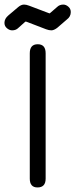

<svg xmlns="http://www.w3.org/2000/svg" viewBox="-50 -824 334 851"><path d="M70.3 -726.6 154.3 -694.3C162.8 -691.1 170.6 -689.5 177.7 -689.5C184.9 -689.5 193.4 -693 203.1 -700.2L246.1 -737.3C257.8 -745.8 263.7 -756.8 263.7 -770.5C263.7 -780.3 260.1 -788.2 252.9 -794.4C245.8 -800.6 238.3 -803.7 230.5 -803.7C219.4 -803.7 210.3 -800.1 203.1 -793L173.8 -767.6C171.9 -765.6 170.6 -764.6 169.9 -764.6C168.6 -764.6 166.7 -765.3 164.1 -766.6L79.1 -798.8C70.6 -802.1 63.2 -803.7 56.6 -803.7C48.2 -803.7 39.7 -800.1 31.2 -793L-12.7 -755.9C-24.4 -746.1 -30.3 -735 -30.3 -722.7C-30.3 -712.9 -26.5 -704.9 -19 -698.7C-11.6 -692.5 -3.9 -689.5 3.9 -689.5C15 -689.5 24.1 -693 31.2 -700.2L59.6 -725.6C61.5 -727.5 63.2 -728.5 64.5 -728.5C65.8 -728.5 67.7 -727.9 70.3 -726.6ZM152.3 -32.2V-587.9C152.3 -614.6 140.6 -627.9 117.2 -627.9C93.8 -627.9 82 -614.6 82 -587.9V-32.2C82 -6.2 93.4 6.8 116.2 6.8C140.3 6.8 152.3 -6.2 152.3 -32.2Z"/></svg>

Font: Jura
Style: DemiBold
Weight: 600
Version: Version 2.5.1